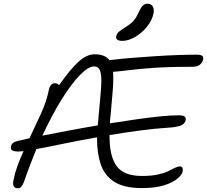

<svg xmlns="http://www.w3.org/2000/svg" viewBox="-20 -1001 1109 1029"><path d="M76 8Q61 8 54 -2Q47 -12 53 -39Q60 -75 74 -113Q88 -151 106 -191Q90 -189 80 -189Q55 -189 45.5 -195Q36 -201 39 -216Q41 -227 48.5 -234Q56 -241 77 -246Q104 -252 138 -260Q170 -327 200 -393Q230 -459 242 -520Q245 -536 253.5 -545.5Q262 -555 274 -555Q287 -555 297 -545Q356 -629 400 -669.5Q444 -710 487 -710Q544 -710 567 -678L571 -679Q626 -686 688.5 -691Q751 -696 813.5 -700Q876 -704 932 -706Q988 -708 1031 -708Q1057 -708 1064 -701.5Q1071 -695 1069 -683Q1065 -666 1051.5 -654.5Q1038 -643 1011 -643Q882 -643 799.5 -637Q717 -631 666.5 -624.5Q616 -618 586 -616Q589 -577 584.5 -519.5Q580 -462 573 -386Q570 -362 569 -340Q645 -352 714.5 -362Q784 -372 841 -377.5Q898 -383 935 -383Q962 -383 970 -376Q978 -369 975 -357Q970 -335 945.5 -327Q921 -319 885 -317Q806 -312 725.5 -301Q645 -290 567 -277Q566 -164 605 -111Q644 -58 740 -58Q791 -58 825.5 -65.5Q860 -73 881.5 -83.5Q903 -94 917.5 -101.5Q932 -109 944 -109Q955 -109 958 -101Q961 -93 959 -81Q955 -64 930 -43Q905 -22 858 -7.5Q811 7 741 7Q643 7 590.5 -28Q538 -63 518.5 -124.5Q499 -186 500 -265Q403 -248 319 -230.5Q235 -213 175 -202Q158 -161 141 -116.5Q124 -72 108 -25Q102 -10 94.5 -1Q87 8 76 8ZM484 -645Q454 -645 409.5 -600Q365 -555 312.5 -471.5Q260 -388 207 -274Q273 -287 349.5 -301.5Q426 -316 504 -329Q505 -345 507 -363Q517 -466 521.5 -527.5Q526 -589 518 -617Q510 -645 484 -645ZM636 -782Q598 -782 603 -807Q606 -821 617 -830.5Q628 -840 652 -855Q684 -875 697.5 -891.5Q711 -908 724 -936Q736 -963 746.5 -972Q757 -981 769 -981Q792 -981 799.5 -965Q807 -949 803 -930Q795 -891 767 -857Q739 -823 703.5 -802.5Q668 -782 636 -782Z"/></svg>

Font: Shantell Sans Normal
Style: Italic
Weight: 300
Italic angle: -11.31°
Designer: Stephen Nixon, Anya Danilova, Shantell Martin
Foundry: Arrow Type
Version: Version 1.008;[a672d596b]